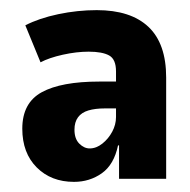

<svg xmlns="http://www.w3.org/2000/svg" viewBox="-20 -736 376 379"><path d="M126 -377Q81 -377 52.5 -405.5Q24 -434 24 -482Q24 -533 62.5 -554Q101 -575 176 -575H214V-522H187Q168 -522 154.5 -518Q141 -514 134 -504.5Q127 -495 127 -480Q127 -462 136.5 -452.5Q146 -443 157 -443Q170 -443 182 -452.5Q194 -462 201.5 -476Q209 -490 209 -505V-595Q209 -619 195.5 -626.5Q182 -634 155 -634Q131 -634 104 -628Q77 -622 60 -613L30 -686Q57 -700 95 -708Q133 -716 171 -716Q238 -716 273 -683Q308 -650 308 -583V-383H215V-449H213Q205 -411 181 -394Q157 -377 126 -377Z"/></svg>

Font: Nunito Sans 7pt Condensed Black
Style: Regular
Weight: 900
Width: 3
Designer: Vernon Adams
Foundry: Vernon Adams
Version: Version 3.101;gftools[0.9.27]